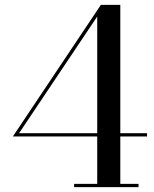

<svg xmlns="http://www.w3.org/2000/svg" viewBox="-20 -770 634 790"><path d="M550 -13.5V0H285V-13.5H380V-208.5H33L395 -750H475V-222H585V-208.5H475V-13.5ZM58.5 -222H380V-702Z"/></svg>

Font: Bodoni Moda 16pt
Style: Regular
Weight: 400
Version: Version 2.3